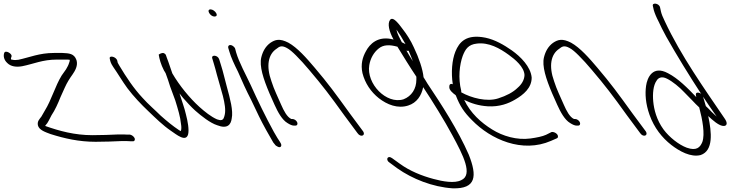

<svg xmlns="http://www.w3.org/2000/svg" viewBox="-196 -760 4047 1044"><path d="M-156 -417C-137 -398 -107 -394 -75 -400C-14 -412 35 -436 113 -436H159C168 -436 178 -436 183 -435C184 -430 182 -423 179 -416C176 -405 169 -394 163 -383L139 -349C104 -292 84 -217 48 -159C40 -146 34 -135 29 -126C18 -111 6 -101 10 -79C16 -52 53 -41 79 -31C155 -7 233 11 324 11C373 11 423 9 466 7C488 7 503 7 512 8H525C535 10 540 0 536 -9C530 -20 520 -26 511 -28H497C488 -29 471 -29 448 -29C405 -27 355 -25 306 -25C210 -25 126 -48 50 -75L51 -78C66 -93 72 -112 84 -133C103 -161 120 -199 133 -232L156 -283C169 -312 182 -332 199 -356C212 -375 229 -403 220 -433C207 -470 179 -470 144 -472H97C18 -472 -35 -448 -96 -435C-109 -433 -120 -433 -127 -435C-130 -435 -134 -436 -136 -437V-439C-138 -443 -134 -448 -134 -451C-125 -466 -167 -491 -173 -472C-178 -459 -177 -436 -156 -417Z M419 -397C445 -360 469 -318 497 -280C530 -236 573 -191 610 -156C651 -117 689 -79 733 -49C764 -28 815 15 827 -30C833 -55 825 -100 815 -138C807 -174 792 -213 780 -252L799 -228C822 -202 843 -179 865 -159C899 -129 947 -91 985 -79C1041 -57 1060 -83 1064 -116C1073 -158 1055 -224 1038 -286C1026 -328 1019 -365 1005 -408L996 -437C989 -461 952 -464 958 -443L967 -413C972 -394 979 -374 983 -355C1002 -282 1038 -188 1026 -136C1023 -124 1020 -107 1005 -107C1001 -106 995 -108 984 -111C952 -125 918 -152 888 -179C836 -226 780 -294 741 -361C732 -386 725 -407 719 -425C713 -442 708 -453 707 -458C706 -464 700 -468 697 -470C686 -476 671 -466 667 -463C671 -439 678 -411 696 -376C699 -371 703 -366 705 -361C714 -337 722 -313 729 -290L757 -214C771 -169 785 -123 788 -87C791 -71 791 -55 787 -47C785 -48 781 -50 778 -52C742 -76 712 -101 678 -131C647 -162 611 -192 579 -228C532 -278 490 -341 453 -403C447 -413 444 -419 443 -422C443 -428 441 -437 432 -444C418 -455 396 -456 401 -440C404 -427 405 -418 419 -397Z M941 -690C947 -679 959 -670 970 -670C981 -670 986 -677 980 -688C974 -699 960 -709 949 -709C938 -709 935 -701 941 -690ZM1098 -370C1120 -319 1143 -268 1170 -216L1212 -128C1231 -88 1272 -15 1290 15L1299 26C1302 31 1307 34 1313 37C1330 47 1339 33 1330 18L1324 8C1319 1 1308 -16 1293 -43C1249 -123 1205 -214 1167 -298C1141 -354 1104 -420 1088 -475L1083 -494C1082 -499 1078 -504 1073 -508C1057 -521 1042 -515 1045 -500L1051 -480C1060 -448 1078 -410 1098 -370Z M1297 -190C1315 -150 1338 -108 1367 -91C1381 -82 1393 -77 1402 -77H1410C1420 -77 1424 -85 1420 -95C1416 -105 1404 -113 1394 -113H1388C1365 -123 1347 -158 1333 -190L1305 -253C1296 -274 1287 -295 1280 -318C1250 -401 1262 -465 1308 -495C1323 -507 1335 -515 1364 -499C1379 -491 1395 -477 1414 -458C1436 -436 1460 -410 1485 -380C1558 -294 1597 -243 1676 -133L1748 -36C1765 -11 1793 -23 1779 -45L1707 -142C1626 -254 1589 -305 1515 -392C1471 -444 1421 -501 1372 -528C1325 -552 1301 -545 1274 -527C1248 -508 1233 -481 1225 -449C1213 -401 1236 -331 1269 -253Z M1911 112C1913 117 1917 121 1922 124L1964 155C2046 213 2157 257 2265 264C2394 268 2399 197 2353 81C2295 -52 2205 -191 2128 -306L2119 -321C2116 -326 2112 -333 2107 -340C2103 -383 2082 -445 2054 -503C2038 -539 2014 -576 1995 -600C1976 -625 1942 -674 1925 -652C1910 -632 1919 -590 1944 -545C1859 -568 1814 -520 1794 -482C1776 -450 1764 -411 1775 -362C1789 -307 1821 -260 1864 -226C1909 -191 1966 -168 2023 -186C2071 -201 2096 -241 2105 -286C2156 -209 2220 -106 2264 -24C2322 83 2378 192 2311 220C2276 238 2212 227 2161 213C2097 196 2031 169 1979 131L1936 100C1931 97 1926 94 1921 94C1912 94 1907 102 1911 112ZM1812 -406C1818 -442 1836 -475 1864 -497C1889 -517 1922 -518 1965 -506C1993 -460 2035 -392 2068 -343V-327C2068 -277 2042 -237 1998 -220C1905 -191 1795 -305 1812 -406ZM1960 -599C1976 -576 1991 -553 2009 -520C2002 -523 1995 -528 1989 -530C1978 -553 1964 -574 1960 -599ZM2014 -485C2018 -483 2022 -483 2026 -484C2034 -466 2041 -447 2049 -427C2035 -448 2024 -468 2014 -485Z M2247 -287C2246 -270 2267 -253 2281 -243L2283 -240C2305 -183 2328 -149 2370 -107C2473 -1 2644 74 2800 6L2832 -8C2837 -10 2838 -14 2838 -18C2838 -34 2814 -45 2803 -42L2773 -27C2753 -18 2724 -12 2688 -7C2615 3 2537 -20 2480 -56C2420 -93 2362 -145 2328 -217C2366 -198 2407 -185 2456 -182C2521 -178 2570 -198 2604 -218C2651 -245 2695 -282 2695 -338C2690 -397 2635 -452 2587 -486C2544 -516 2496 -544 2444 -555C2340 -576 2301 -532 2280 -479C2262 -434 2256 -366 2266 -302C2249 -308 2247 -296 2247 -287ZM2312 -258V-266C2294 -336 2303 -409 2320 -456C2334 -492 2350 -518 2397 -523C2462 -531 2522 -497 2570 -462C2605 -437 2654 -396 2656 -352C2655 -324 2639 -300 2619 -283C2594 -258 2557 -239 2513 -225C2452 -205 2367 -227 2312 -258Z M2834 -190C2852 -150 2875 -108 2904 -91C2918 -82 2930 -77 2939 -77H2947C2957 -77 2961 -85 2957 -95C2953 -105 2941 -113 2931 -113H2925C2902 -123 2884 -158 2870 -190L2842 -253C2833 -274 2824 -295 2817 -318C2787 -401 2799 -465 2845 -495C2860 -507 2872 -515 2901 -499C2916 -491 2932 -477 2951 -458C2973 -436 2997 -410 3022 -380C3095 -294 3134 -243 3213 -133L3285 -36C3302 -11 3330 -23 3316 -45L3244 -142C3163 -254 3126 -305 3052 -392C3008 -444 2958 -501 2909 -528C2862 -552 2838 -545 2811 -527C2785 -508 2770 -481 2762 -449C2750 -401 2773 -331 2806 -253Z M3336 -135C3361 -65 3404 -11 3454 28C3498 62 3560 97 3614 83C3684 59 3674 -40 3655 -129C3676 -109 3715 -73 3741 -75C3760 -77 3759 -95 3744 -116C3634 -278 3507 -456 3419 -644C3408 -666 3401 -684 3398 -697L3393 -720C3388 -743 3348 -748 3354 -727L3359 -705C3364 -688 3372 -668 3385 -643C3395 -620 3410 -592 3427 -560C3485 -457 3553 -347 3615 -252C3615 -251 3617 -250 3618 -249C3613 -253 3607 -255 3603 -256C3584 -259 3587 -245 3590 -232C3544 -280 3491 -334 3436 -362C3352 -407 3323 -336 3317 -293C3311 -250 3314 -197 3336 -135ZM3412 -56C3374 -108 3360 -165 3356 -208C3352 -250 3356 -296 3374 -321C3383 -337 3402 -347 3431 -332C3460 -318 3500 -285 3524 -259L3569 -213C3581 -201 3594 -186 3606 -176C3624 -108 3638 -31 3623 12C3611 41 3592 62 3538 43C3495 27 3443 -14 3412 -56ZM3642 -183 3627 -234C3653 -196 3676 -160 3701 -126C3692 -134 3683 -142 3674 -151C3663 -162 3653 -174 3642 -183Z"/></svg>

Font: Stray Cat
Style: OpSuObl
Weight: 400
Version: Version 1.0